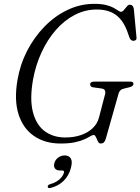

<svg xmlns="http://www.w3.org/2000/svg" viewBox="-20 -734 731 1000"><path d="M471 -714Q508 -714 532.5 -707.8Q557 -701.5 572 -693.2Q587 -685 595.8 -678.8Q604.5 -672.5 610 -672.5Q616 -672.5 621.8 -678Q627.5 -683.5 633 -691Q638.5 -698.5 644 -704Q649.5 -709.5 655 -709.5Q664 -709.5 669.5 -704.2Q675 -699 677 -687.5L691 -538.5Q692 -529.5 687.2 -525.5Q682.5 -521.5 675 -521.5Q669 -521 663.5 -525.2Q658 -529.5 655.5 -535L642.5 -571.5Q627 -613 604.2 -637.8Q581.5 -662.5 551.8 -673.5Q522 -684.5 484.5 -684.5Q423.5 -684.5 369.5 -656.5Q315.5 -628.5 271.5 -578.5Q227.5 -528.5 196.8 -462.2Q166 -396 152 -319.5Q134 -217 151.5 -150Q169 -83 213.2 -50.5Q257.5 -18 319.5 -18Q365 -18 401.5 -30.5Q438 -43 462.5 -66.2Q487 -89.5 495.5 -121.5L525.5 -236.5Q531 -253.5 526.5 -262.8Q522 -272 506 -273.5L466 -279Q457 -280.5 453.2 -284.5Q449.5 -288.5 449.5 -294.5Q449.5 -302 455.5 -305.5Q461.5 -309 472 -309H656.5Q667.5 -309 671.5 -305.8Q675.5 -302.5 675 -295.5Q674.5 -290 669 -285.8Q663.5 -281.5 652 -279L627.5 -273Q614.5 -270.5 607.8 -264.2Q601 -258 598 -248L530.5 -9.5Q526 3.5 520 8.5Q514 13.5 503.5 13.5Q498 13.5 494.2 9Q490.5 4.5 487.8 -2Q485 -8.5 482 -15.2Q479 -22 475.8 -26.5Q472.5 -31 468 -31Q461.5 -31 450.2 -24.2Q439 -17.5 419.8 -8.5Q400.5 0.5 370.2 7Q340 13.5 295.5 13.5Q214 13.5 157 -25.8Q100 -65 76.5 -139Q53 -213 71 -317Q84.5 -397.5 121.2 -469Q158 -540.5 212 -595.8Q266 -651 332.2 -682.5Q398.5 -714 471 -714ZM293 154Q273.5 154 266 143Q258.5 132 263 116.5Q267.5 98 283 86.8Q298.5 75.5 317 75.5Q338.5 75.5 348.5 91Q358.5 106.5 349.5 140Q339 180.5 311.8 207.5Q284.5 234.5 244.5 244.5Q237 246.5 233 245Q229 243.5 228.5 238.5Q228.5 234 231.8 230.2Q235 226.5 242 225Q262 219.5 276.8 210Q291.5 200.5 300.8 188.8Q310 177 313 165.5Q316 154 304 154Z"/></svg>

Font: Fraunces Light
Style: Italic
Weight: 300
Italic angle: -16°
Version: Version 1.000;[b76b70a41]